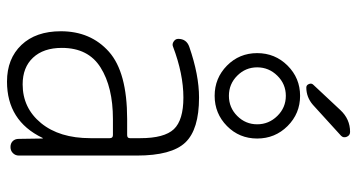

<svg xmlns="http://www.w3.org/2000/svg" viewBox="-252 -742 1005 540"><g transform="rotate(90 250.0 -472.5)"><path d="M275.4 -850.6Q253.9 -832 226.6 -832Q219.7 -832 216.8 -839.4Q213.9 -846.7 218.8 -851.6L290 -927.7Q315.4 -955.1 351.6 -955.1Q361.3 -955.1 365.2 -945.8Q369.1 -936.5 362.3 -929.7ZM306.6 -750.5Q283.2 -774.4 250 -774.4Q216.8 -774.4 193.4 -750.5Q169.9 -726.6 169.9 -693.8Q169.9 -661.1 193.4 -637.7Q216.8 -614.3 250 -614.3Q283.2 -614.3 306.6 -637.7Q330.1 -661.1 330.1 -693.8Q330.1 -726.6 306.6 -750.5ZM165 -608.9Q129.9 -643.6 129.9 -693.8Q129.9 -744.1 165 -779.3Q200.2 -814.5 250 -814.5Q299.8 -814.5 335 -779.3Q370.1 -744.1 370.1 -693.8Q370.1 -643.6 335 -608.9Q299.8 -574.2 250 -574.2Q200.2 -574.2 165 -608.9ZM315.4 -288.1Q225.6 -288.1 170.4 -253.4Q115.2 -218.8 115.2 -144.5Q115.2 -92.8 142.6 -63.5Q169.9 -34.2 217.8 -34.2Q284.2 -34.2 326.7 -85.9Q369.1 -137.7 369.1 -224.6V-279.3Q369.1 -288.1 360.4 -288.1ZM210 9.8Q145.5 9.8 106.9 -30.8Q68.4 -71.3 68.4 -141.6Q68.4 -225.6 126 -276.9Q183.6 -328.1 315.4 -328.1H360.4Q369.1 -328.1 369.1 -335.9V-365.2Q369.1 -432.6 343.8 -459.5Q318.4 -486.3 254.9 -486.3Q188.5 -486.3 111.3 -457Q104.5 -454.1 97.2 -459Q89.8 -463.9 89.8 -471.7Q89.8 -495.1 112.3 -502.9Q191.4 -530.3 254.9 -530.3Q344.7 -530.3 381.3 -491.7Q418 -453.1 418 -355.5V-23.4Q418 -13.7 411.1 -6.8Q404.3 0 394 0Q383.8 0 377.4 -6.3Q371.1 -12.7 371.1 -23.4L370.1 -89.8Q370.1 -90.8 369.1 -90.8Q368.2 -90.8 368.2 -89.8Q320.3 9.8 210 9.8Z"/></g></svg>

Font: Rounded-X Mgen+ 1m light
Style: Regular
Weight: 200
Designer: [Source Han Sans]
Ryoko NISHIZUKA  (kana & ideographs); Paul D. Hunt (Latin, Greek & Cyrillic); Wenlong ZHANG  (bopomofo
Version: Version 1.059.20150602